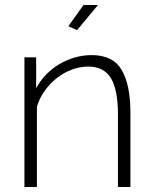

<svg xmlns="http://www.w3.org/2000/svg" viewBox="-20 -750 616 770"><path d="M289 -629 254 -645 315 -730H373ZM503 0H453V-290Q453 -391 424.5 -437Q396 -483 334 -483Q301 -483 268.5 -471Q236 -459 208 -437Q180 -415 159 -385.5Q138 -356 128 -322V0H78V-520H125V-396Q141 -426 164.5 -450.5Q188 -475 217.5 -492.5Q247 -510 280 -519.5Q313 -529 348 -529Q433 -529 468 -469.5Q503 -410 503 -299Z"/></svg>

Font: Oxford Sans
Style: Regular
Weight: 300
Designer: Matt McInerney, Pablo Impallari, Rodrigo Fuenzalida
Foundry: Matt McInerney, Pablo Impallari, Rodrigo Fuenzalida
Version: Version 3.000g; ttfautohint (v1.5) -l 8 -r 28 -G 28 -x 14 -D